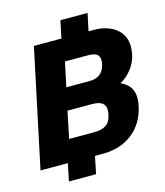

<svg xmlns="http://www.w3.org/2000/svg" viewBox="-135 -900 944 1100"><g transform="rotate(-15 337.0 -349.5)"><path d="M157 0H-5L143 -699H306L328 -802H489L467 -699H497Q577 -699 628 -660Q679 -621 679 -550Q679 -533 674 -506Q665 -462 636.5 -424.5Q608 -387 567 -364Q603 -348 621 -322Q639 -296 639 -257Q639 -236 633 -209Q612 -111 540.5 -55.5Q469 0 366 0H318L297 103H136ZM399 -422Q476 -422 493 -495Q496 -509 496 -519Q496 -546 479 -556.5Q462 -567 427 -567H292L261 -422ZM349 -132Q394 -132 419.5 -149Q445 -166 454 -209Q457 -223 457 -234Q457 -264 437.5 -277.5Q418 -291 378 -291H233L200 -132Z"/></g></svg>

Font: Prompt
Style: Bold Italic
Weight: 700
Italic angle: -12°
Designer: Katatrad Team
Foundry: CadsonDemak
Version: Version 1.001